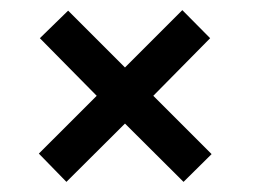

<svg xmlns="http://www.w3.org/2000/svg" viewBox="-20 -463 511 381"><path d="M399.9 -157.2 344.2 -102.1 228 -217.8 111.8 -102.1 57.1 -158.2 171.9 -272.9 59.1 -387.2 115.2 -441.9 228 -329.1 341.8 -442.9 397 -387.2 284.2 -272.9Z"/></svg>

Font: Rawline Medium
Style: Italic
Weight: 500
Italic angle: -12°
Designer: Matt McInerney, Pablo Impallari, Rodrigo Fuenzalida
Foundry: Matt McInerney, Pablo Impallari, Rodrigo Fuenzalida
Version: Version 4.020;PS 004.020;hotconv 1.0.88;makeotf.lib2.5.64775